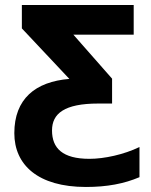

<svg xmlns="http://www.w3.org/2000/svg" viewBox="-20 -734 599 764"><path d="M322 10C406 10 474 -3 535 -29V-149C473 -119 395 -102 336 -102C229 -102 187 -144 187 -215C187 -282 236 -322 371 -322H426V-421L272 -596H512V-714H67V-621L256 -420C120 -409 37 -340 37 -204C37 -78 131 10 322 10Z"/></svg>

Font: Noto Sans Display
Style: Bold
Weight: 700
Designer: Monotype Design Team
Foundry: Monotype Imaging Inc.
Version: Version 1.900